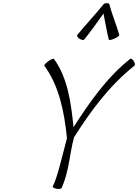

<svg xmlns="http://www.w3.org/2000/svg" viewBox="-20 -1199 884 1230"><path d="M519 -945C563 -999 602 -1056 643 -1112C655 -1056 663 -999 677 -945C678 -941 693 -943 712 -951C730 -959 745 -970 744 -975C726 -1041 698 -1104 681 -1170C680 -1177 673 -1180 664 -1178C657 -1180 648 -1177 642 -1170C589 -1104 529 -1041 475 -975C471 -970 477 -959 489 -951C501 -943 515 -941 519 -945ZM264 -778C358 -650 392 -484 409 -314C381 -209 346 -55 318 -5C315 0 325 7 341 10C357 13 372 11 375 5C423 -102 425 -210 454 -319C560 -487 681 -651 841 -778C847 -782 845 -795 837 -807C830 -819 819 -826 814 -822C664 -703 553 -543 451 -384C435 -543 413 -703 325 -822C323 -826 307 -819 290 -807C273 -795 261 -782 264 -778Z"/></svg>

Font: Nupuram ExtraLight Oblique
Style: Regular
Weight: 200
Designer: Santhosh Thottingal (santhosh.thottingal@gmail.com)
Foundry: SMC
Version: Version 1.000